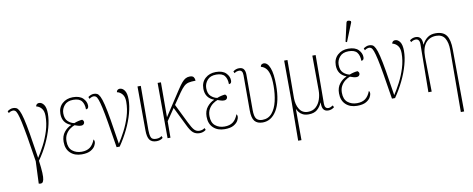

<svg xmlns="http://www.w3.org/2000/svg" viewBox="-98 -1198 4516 1832"><g transform="rotate(-10 2160.0 -282.5)"><path d="M162 215 155 213 164 -2Q142 -148 125.5 -243Q109 -338 97 -393Q85 -448 75 -474.5Q65 -501 55 -508.5Q45 -516 34 -516Q26 -516 14.5 -512.5Q3 -509 -9 -499L-17 -518Q-7 -526 8 -532.5Q23 -539 39 -539Q57 -539 71 -532Q85 -525 98 -499Q111 -473 124.5 -418Q138 -363 154 -268.5Q170 -174 192 -29Q222 -74 254.5 -136Q287 -198 309 -268.5Q331 -339 331 -411Q331 -459 310 -484.5Q289 -510 259 -516Q260 -529 269 -536.5Q278 -544 290 -544Q318 -544 337.5 -516Q357 -488 357 -429Q357 -368 337 -295Q317 -222 281 -146.5Q245 -71 195 -1Q205 73 207 118Q209 163 203.5 185Q198 207 187.5 213Q177 219 162 215Z M609 10Q541 10 499.5 -29Q458 -68 458 -137Q458 -194 488 -231Q518 -268 556 -283V-285Q474 -316 474 -406Q474 -468 515 -505Q556 -542 618 -542Q684 -542 716 -509.5Q748 -477 748 -437Q748 -406 722 -406Q722 -457 699 -487Q676 -517 617 -517Q560 -517 531 -483Q502 -449 502 -406Q502 -353 529.5 -327.5Q557 -302 590 -296Q609 -304 630.5 -309Q652 -314 669 -315Q674 -311 678.5 -305Q683 -299 683 -289Q683 -278 674.5 -269.5Q666 -261 651 -261Q635 -261 621.5 -265Q608 -269 588 -276Q565 -268 541.5 -250.5Q518 -233 502 -205Q486 -177 486 -138Q486 -74 522.5 -44.5Q559 -15 612 -15Q662 -15 693 -38Q724 -61 743 -111Q746 -108 748.5 -101.5Q751 -95 751 -84Q751 -71 739 -48.5Q727 -26 696 -8Q665 10 609 10Z M947 0Q924 -146 908 -241.5Q892 -337 879.5 -392.5Q867 -448 857 -474.5Q847 -501 837 -508.5Q827 -516 816 -516Q808 -516 796.5 -512.5Q785 -509 773 -499L765 -518Q775 -526 790 -532.5Q805 -539 821 -539Q839 -539 853 -532Q867 -525 880 -499Q893 -473 906.5 -418Q920 -363 936 -268.5Q952 -174 974 -29Q1004 -74 1036.5 -136Q1069 -198 1091 -268.5Q1113 -339 1113 -411Q1113 -459 1092 -484.5Q1071 -510 1041 -516Q1042 -529 1051 -536.5Q1060 -544 1072 -544Q1100 -544 1119.5 -516Q1139 -488 1139 -429Q1139 -368 1119 -295Q1099 -222 1062.5 -146.5Q1026 -71 977 0Z M1333 10Q1287 10 1266.5 -18Q1246 -46 1246 -110L1244 -536H1276L1274 -108Q1274 -67 1283 -40Q1292 -13 1333 -13Q1346 -13 1359.5 -16Q1373 -19 1388 -30L1395 -11Q1383 0 1367 5Q1351 10 1333 10Z M1441 0 1439 -536H1471L1470 -198L1630 -442Q1655 -480 1674 -502Q1693 -524 1711 -533.5Q1729 -543 1752 -543Q1779 -543 1789 -528.5Q1799 -514 1799 -494Q1757 -494 1731.5 -488Q1706 -482 1685.5 -463Q1665 -444 1639 -407L1566 -300L1656 -117Q1684 -59 1704 -38Q1724 -17 1753 -17Q1784 -17 1805 -34L1813 -15Q1799 -4 1784 1Q1769 6 1752 6Q1714 6 1688.5 -15.5Q1663 -37 1636 -95L1548 -274L1470 -159L1469 0Z M1994 10Q1926 10 1884.5 -29Q1843 -68 1843 -137Q1843 -194 1873 -231Q1903 -268 1941 -283V-285Q1859 -316 1859 -406Q1859 -468 1900 -505Q1941 -542 2003 -542Q2069 -542 2101 -509.5Q2133 -477 2133 -437Q2133 -406 2107 -406Q2107 -457 2084 -487Q2061 -517 2002 -517Q1945 -517 1916 -483Q1887 -449 1887 -406Q1887 -353 1914.5 -327.5Q1942 -302 1975 -296Q1994 -304 2015.5 -309Q2037 -314 2054 -315Q2059 -311 2063.5 -305Q2068 -299 2068 -289Q2068 -278 2059.5 -269.5Q2051 -261 2036 -261Q2020 -261 2006.5 -265Q1993 -269 1973 -276Q1950 -268 1926.5 -250.5Q1903 -233 1887 -205Q1871 -177 1871 -138Q1871 -74 1907.5 -44.5Q1944 -15 1997 -15Q2047 -15 2078 -38Q2109 -61 2128 -111Q2131 -108 2133.5 -101.5Q2136 -95 2136 -84Q2136 -71 2124 -48.5Q2112 -26 2081 -8Q2050 10 1994 10Z M2362 10Q2310 10 2284.5 -20.5Q2259 -51 2259 -126V-466Q2259 -516 2223 -516Q2214 -516 2203 -513Q2192 -510 2178 -500L2170 -518Q2195 -539 2227 -539Q2260 -539 2273.5 -519.5Q2287 -500 2287 -468V-126Q2287 -60 2306 -37.5Q2325 -15 2363 -15Q2421 -15 2456.5 -57Q2492 -99 2508 -168Q2524 -237 2524 -318Q2524 -387 2513 -428Q2502 -469 2482 -489.5Q2462 -510 2436 -516Q2438 -533 2448.5 -538.5Q2459 -544 2467 -544Q2504 -544 2526.5 -487Q2549 -430 2549 -319Q2549 -159 2497.5 -74.5Q2446 10 2362 10Z M2664 240 2667 -136 2665 -536H2697L2695 -168Q2695 -104 2722.5 -59.5Q2750 -15 2805 -15Q2852 -15 2882 -42.5Q2912 -70 2926 -112Q2940 -154 2940 -198L2938 -536H2970L2967 -64Q2967 -17 3004 -17Q3021 -17 3048 -34L3056 -15Q3029 6 2999 6Q2966 6 2951.5 -15Q2937 -36 2939 -81H2937Q2919 -40 2889 -15Q2859 10 2807 10Q2773 10 2750.5 -1.5Q2728 -13 2715 -30Q2702 -47 2696 -61H2695L2696 240Z M3277 10Q3209 10 3167.5 -29Q3126 -68 3126 -137Q3126 -194 3156 -231Q3186 -268 3224 -283V-285Q3142 -316 3142 -406Q3142 -468 3183 -505Q3224 -542 3286 -542Q3352 -542 3384 -509.5Q3416 -477 3416 -437Q3416 -406 3390 -406Q3390 -457 3367 -487Q3344 -517 3285 -517Q3228 -517 3199 -483Q3170 -449 3170 -406Q3170 -353 3197.5 -327.5Q3225 -302 3258 -296Q3277 -304 3298.5 -309Q3320 -314 3337 -315Q3342 -311 3346.5 -305Q3351 -299 3351 -289Q3351 -278 3342.5 -269.5Q3334 -261 3319 -261Q3303 -261 3289.5 -265Q3276 -269 3256 -276Q3233 -268 3209.5 -250.5Q3186 -233 3170 -205Q3154 -177 3154 -138Q3154 -74 3190.5 -44.5Q3227 -15 3280 -15Q3330 -15 3361 -38Q3392 -61 3411 -111Q3414 -108 3416.5 -101.5Q3419 -95 3419 -84Q3419 -71 3407 -48.5Q3395 -26 3364 -8Q3333 10 3277 10ZM3286 -605 3273 -611 3313 -787Q3317 -805 3331 -805Q3345 -805 3358 -796V-784Z M3615 0Q3592 -146 3576 -241.5Q3560 -337 3547.5 -392.5Q3535 -448 3525 -474.5Q3515 -501 3505 -508.5Q3495 -516 3484 -516Q3476 -516 3464.5 -512.5Q3453 -509 3441 -499L3433 -518Q3443 -526 3458 -532.5Q3473 -539 3489 -539Q3507 -539 3521 -532Q3535 -525 3548 -499Q3561 -473 3574.5 -418Q3588 -363 3604 -268.5Q3620 -174 3642 -29Q3672 -74 3704.5 -136Q3737 -198 3759 -268.5Q3781 -339 3781 -411Q3781 -459 3760 -484.5Q3739 -510 3709 -516Q3710 -529 3719 -536.5Q3728 -544 3740 -544Q3768 -544 3787.5 -516Q3807 -488 3807 -429Q3807 -368 3787 -295Q3767 -222 3730.5 -146.5Q3694 -71 3645 0Z M4240 240 4243 -362Q4243 -433 4217.5 -475Q4192 -517 4134 -517Q4069 -517 4031.5 -470.5Q3994 -424 3995 -333L4000 0H3968L3973 -462Q3973 -491 3963 -503.5Q3953 -516 3935 -516Q3926 -516 3914 -512.5Q3902 -509 3889 -499L3881 -518Q3908 -539 3939 -539Q4002 -539 4000 -456H4002Q4024 -498 4055 -520Q4086 -542 4132 -542Q4206 -542 4237 -498Q4268 -454 4268 -361L4272 240Z"/></g></svg>

Font: Noto Serif Condensed Thin
Style: Regular
Weight: 100
Width: 3
Designer: Monotype Design Team
Foundry: Monotype Imaging Inc.
Version: Version 2.013; ttfautohint (v1.8.4.7-5d5b)